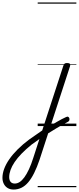

<svg xmlns="http://www.w3.org/2000/svg" viewBox="-308 -1030 644 1569"><path d="M74 16Q95 2 115.5 -10Q136 -22 156.5 -34Q177 -46 196 -56Q215 -66 231 -73Q242 -79 249.5 -75Q257 -71 259 -62.5Q261 -54 258 -46Q255 -38 246 -34Q226 -23 203 -10.5Q180 2 156.5 16Q133 30 109.5 45Q86 60 62 74ZM-197 519Q-225 519 -245.5 506.5Q-266 494 -277 472Q-288 450 -288 423Q-288 388 -274 350Q-260 312 -232.5 272Q-205 232 -163.5 190.5Q-122 149 -68 109Q-42 91 -15.5 72.5Q11 54 37 36L210 -494Q214 -506 220.5 -510.5Q227 -515 240 -515Q257 -515 263 -508.5Q269 -502 264 -488L15 276Q-6 338 -29 384Q-52 430 -77.5 460Q-103 490 -133 504.5Q-163 519 -197 519ZM-188 470Q-167 470 -147.5 457.5Q-128 445 -109 419Q-90 393 -71.5 353.5Q-53 314 -36 260L14 106Q-1 117 -17 128.5Q-33 140 -49 151Q-96 189 -131 225Q-166 261 -188.5 294.5Q-211 328 -222 359Q-233 390 -233 418Q-233 433 -228 445Q-223 457 -213 463.5Q-203 470 -188 470ZM0 490H316V500H0ZM0 -20H316V0H0ZM0 -505H316V-500H0ZM0 -1010H316V-1000H0Z"/></svg>

Font: Playwrite AU VIC Guides
Style: Regular
Weight: 400
Designer: Veronika Burian, José Scaglione
Foundry: TypeTogether
Version: Version 1.003